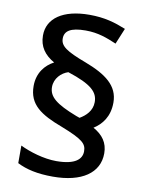

<svg xmlns="http://www.w3.org/2000/svg" viewBox="-86 -877 678 893"><g transform="rotate(10 252.5 -430.5)"><path d="M65 -445C65 -357 124 -319 228 -280C330 -240 349 -222 349 -186C349 -150 320 -119 229 -119C170 -119 102 -140 57 -162V-79C100 -57 153 -45 226 -45C362 -45 443 -100 443 -193C443 -243 418 -277 373 -302C411 -326 444 -366 444 -433C444 -513 383 -557 283 -595C190 -630 160 -650 160 -686C160 -721 187 -741 259 -741C319 -741 361 -724 406 -705L437 -780C385 -801 336 -816 264 -816C139 -816 67 -765 67 -684C67 -631 94 -595 140 -569C100 -548 65 -508 65 -445ZM150 -455C150 -496 181 -526 213 -536C327 -499 358 -467 358 -420C358 -379 329 -352 301 -336L284 -342C186 -380 150 -409 150 -455Z"/></g></svg>

Font: Noto Sans Tamil UI Medium
Style: Regular
Weight: 500
Designer: Jelle Bosma - Monotype Design Team
Foundry: Monotype Imaging Inc.
Version: Version 2.004